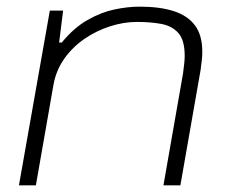

<svg xmlns="http://www.w3.org/2000/svg" viewBox="-20 -558 684 578"><path d="M37 0 130 -526H170L158 -430H166Q202 -474 243 -497.5Q284 -521 324.5 -529.5Q365 -538 400 -538Q461 -538 503 -524.5Q545 -511 567 -481.5Q589 -452 589 -402Q589 -390 587.5 -376.5Q586 -363 584 -348L523 0H472L531 -337Q533 -352 534.5 -365.5Q536 -379 536 -390Q536 -437 517 -458.5Q498 -480 465.5 -486Q433 -492 392 -492Q353 -492 312 -479Q271 -466 235 -441.5Q199 -417 174 -382Q149 -347 141 -303L88 0Z"/></svg>

Font: Archivo Expanded Thin
Style: Italic
Weight: 250
Width: 7
Italic angle: -10°
Designer: Hector Gatti
Foundry: Omnibus-Type
Version: Version 2.001